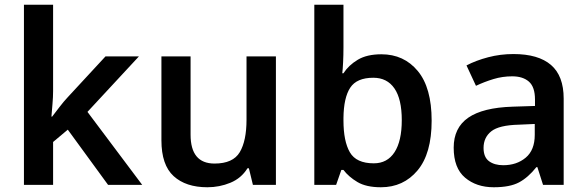

<svg xmlns="http://www.w3.org/2000/svg" viewBox="-20 -780 2476 810"><path d="M204 -396Q204 -371 201.5 -342.5Q199 -314 197 -288H200Q213 -305 231 -328.5Q249 -352 265 -369L425 -542H566L349 -308L580 0H436L266 -233L204 -181V0H81V-760H204Z M1144 -542V0H1047L1030 -70H1024Q998 -28 952 -9Q906 10 855 10Q764 10 712.5 -37Q661 -84 661 -188V-542H784V-212Q784 -90 885 -90Q963 -90 991.5 -138Q1020 -186 1020 -275V-542Z M1429 -580Q1429 -548 1427.5 -517.5Q1426 -487 1424 -471H1429Q1451 -505 1489.5 -528Q1528 -551 1589 -551Q1684 -551 1742.5 -480.5Q1801 -410 1801 -271Q1801 -132 1741.5 -61Q1682 10 1587 10Q1525 10 1488 -12Q1451 -34 1429 -63H1420L1398 0H1306V-760H1429ZM1555 -452Q1485 -452 1457.5 -410Q1430 -368 1429 -283V-272Q1429 -184 1456 -137.5Q1483 -91 1557 -91Q1614 -91 1644.5 -138Q1675 -185 1675 -273Q1675 -362 1644 -407Q1613 -452 1555 -452Z M2146 -552Q2251 -552 2304.5 -506Q2358 -460 2358 -364V0H2271L2247 -75H2243Q2208 -31 2169.5 -10.5Q2131 10 2063 10Q1990 10 1942 -30.5Q1894 -71 1894 -157Q1894 -241 1955.5 -283.5Q2017 -326 2143 -330L2237 -333V-360Q2237 -413 2211.5 -435.5Q2186 -458 2141 -458Q2100 -458 2062 -446.5Q2024 -435 1988 -418L1948 -504Q1988 -525 2039.5 -538.5Q2091 -552 2146 -552ZM2169 -254Q2085 -252 2052.5 -226Q2020 -200 2020 -156Q2020 -117 2043 -100Q2066 -83 2103 -83Q2160 -83 2198 -115Q2236 -147 2236 -211V-257Z"/></svg>

Font: Noto Sans New Tai Lue Semibold
Style: Regular
Weight: 400
Designer: Monotype Design Team
Foundry: Monotype Imaging Inc.
Version: Version 2.004; ttfautohint (v1.8.4.7-5d5b)